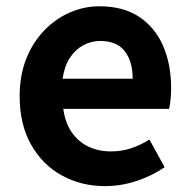

<svg xmlns="http://www.w3.org/2000/svg" viewBox="-20 -594 621 627"><path d="M323.4 13.8Q244.9 13.8 181.7 -21.2Q118.5 -56.1 81.4 -121.9Q44.2 -187.7 44.2 -279.9Q44.2 -348.1 65.8 -402.2Q87.4 -456.3 124.6 -494.8Q161.8 -533.2 208.5 -553.4Q255.3 -573.5 304.7 -573.5Q382.1 -573.5 434 -539.3Q485.9 -505.1 512.4 -444.7Q538.8 -384.4 538.8 -306.4Q538.8 -285.9 536.9 -267.6Q534.9 -249.4 532.1 -238.4H186.7Q192.9 -192.8 214.2 -162.1Q235.4 -131.4 268.1 -115.5Q300.8 -99.6 342.6 -99.6Q376.6 -99.6 407 -109.4Q437.3 -119.3 468.1 -138.2L517.6 -47.9Q476.7 -19.8 426 -3Q375.4 13.8 323.4 13.8ZM184.4 -336.9H413.3Q413.3 -393.2 387.4 -426.7Q361.6 -460.2 307.1 -460.2Q278 -460.2 252.2 -446.4Q226.4 -432.6 208.4 -405.4Q190.4 -378.2 184.4 -336.9Z"/></svg>

Font: Noto Sans JP
Style: Regular
Weight: 100
Designer: Ryoko NISHIZUKA 西塚涼子 (kana, bopomofo & ideographs); Paul D. Hunt (Latin, Greek & Cyrillic); Sandoll Communications 산돌커뮤니
Foundry: Adobe
Version: Version 2.004;hotconv 1.0.118;makeotfexe 2.5.65603